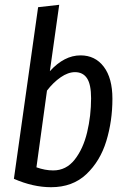

<svg xmlns="http://www.w3.org/2000/svg" viewBox="-20 -769 526 801"><path d="M449 -357Q449 -264 423.5 -180.5Q398 -97 340.5 -42.5Q283 12 193 12Q118 12 38 -23L139 -739L227 -749L188 -472Q248 -538 316 -538Q377 -538 413 -490.5Q449 -443 449 -357ZM176 -391 132 -71Q168 -58 202 -58Q256 -58 291.5 -103Q327 -148 343.5 -217Q360 -286 360 -359Q360 -417 343 -442.5Q326 -468 293 -468Q264 -468 233 -446.5Q202 -425 176 -391Z"/></svg>

Font: Fira Sans Extra Condensed
Style: Italic
Weight: 400
Width: 3
Italic angle: -8°
Designer: Carrois Corporate & Edenspiekermann AG
Foundry: Carrois Corporate GbR & Edenspiekermann AG
Version: Version 4.203